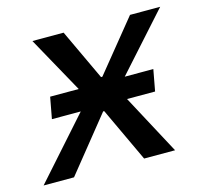

<svg xmlns="http://www.w3.org/2000/svg" viewBox="-111 -611 744 701"><g transform="rotate(-15 261.0 -260.0)"><path d="M63 -226H172L-29 0H86L251 -205H255L351 0H468L347 -226H453L468 -307H360L551 -520H437L281 -328H276L186 -520H68L186 -307H78Z"/></g></svg>

Font: Fixel Display 20240404 Medium
Style: Italic
Weight: 500
Italic angle: -10°
Designer: AlfaBravo + MacPaw
Foundry: Kyrylo Tkachov, Marchela Mozhyna, Serhii Makarenko, Maria Weinstein, Zakhar Kryvoshyya
Version: Version 1.211;Glyphs 3.2 (3225)